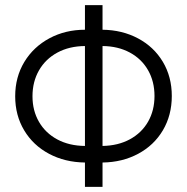

<svg xmlns="http://www.w3.org/2000/svg" viewBox="-20 -727 728 747"><path d="M378.9 -611.3Q455.6 -610.4 517.1 -577.6Q578.6 -544.9 613.5 -486.6Q648.4 -428.2 648.4 -353.5Q648.4 -278.8 613.8 -220.2Q579.1 -161.6 517.6 -128.7Q456.1 -95.7 378.9 -94.7V0H310.5V-94.7Q232.4 -95.7 170.7 -128.7Q108.9 -161.6 74 -220Q39.1 -278.3 39.1 -352.5Q39.1 -427.2 74.7 -486.1Q110.4 -544.9 172.4 -578.1Q234.4 -611.3 310.5 -611.3V-707H378.9ZM310.5 -159.2V-547.9Q249.5 -547.4 203.4 -522.5Q157.2 -497.6 131.8 -453.4Q106.4 -409.2 106.4 -352.5Q106.4 -296.4 131.8 -252.7Q157.2 -209 203.4 -184.3Q249.5 -159.7 310.5 -159.2ZM581.1 -353.5Q581.1 -410.2 555.9 -454.1Q530.8 -498 484.9 -522.7Q439 -547.4 378.9 -547.9V-159.2Q439.5 -160.2 485.4 -185.1Q531.2 -210 556.2 -253.7Q581.1 -297.4 581.1 -353.5Z"/></svg>

Font: Pretendard Std Light
Style: Regular
Weight: 300
Designer: Base glyphs from Inter by Rasmus Andersson; Hangeul glyphs from Noto Sans CJK(Source Han Sans) by Jang Soo-young and Kan
Foundry: Kil Hyung-jin
Version: Version 1.309